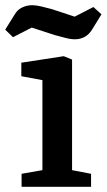

<svg xmlns="http://www.w3.org/2000/svg" viewBox="-59 -718 410 738"><path d="M24 0V-50L104 -64V-410L23 -425V-477L186 -502L218 -489V-64L291 -50V0ZM229 -567Q212 -567 192 -572.5Q172 -578 152 -583L63 -612L-9 -575L-39 -604L-4 -660Q7 -680 25.5 -689Q44 -698 65 -698Q80 -698 100.5 -693Q121 -688 140 -683L228 -654L300 -691L331 -663L296 -606Q284 -586 267 -576.5Q250 -567 229 -567Z"/></svg>

Font: Faustina SemiBold
Style: Regular
Weight: 600
Designer: Alfonso Garcia
Foundry: http://www.omnibus-type.com
Version: Version 1.200